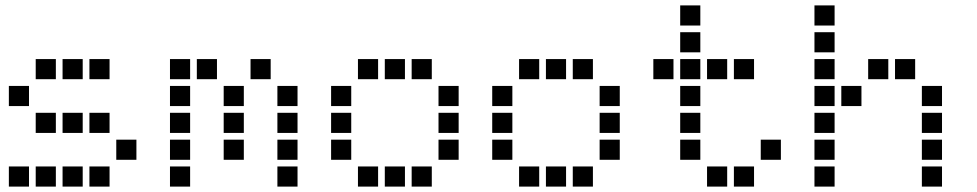

<svg xmlns="http://www.w3.org/2000/svg" viewBox="-20 -708 3640 715"><path d="M114 -488Q113 -488 113 -488Q113 -488 113 -487V-414Q113 -413 113 -413Q113 -413 114 -413H187Q188 -413 188 -413Q188 -413 188 -414V-487Q188 -488 188 -488Q188 -488 187 -488ZM214 -488Q213 -488 213 -488Q213 -488 213 -487V-414Q213 -413 213 -413Q213 -413 214 -413H287Q288 -413 288 -413Q288 -413 288 -414V-487Q288 -488 288 -488Q288 -488 287 -488ZM314 -488Q313 -488 313 -488Q313 -488 313 -487V-414Q313 -413 313 -413Q313 -413 314 -413H387Q388 -413 388 -413Q388 -413 388 -414V-487Q388 -488 388 -488Q388 -488 387 -488ZM14 -388Q13 -388 13 -388Q13 -388 13 -387V-314Q13 -313 13 -313Q13 -313 14 -313H87Q88 -313 88 -313Q88 -313 88 -314V-387Q88 -388 88 -388Q88 -388 87 -388ZM114 -288Q113 -288 113 -288Q113 -288 113 -287V-214Q113 -213 113 -213Q113 -213 114 -213H187Q188 -213 188 -213Q188 -213 188 -214V-287Q188 -288 188 -288Q188 -288 187 -288ZM214 -288Q213 -288 213 -288Q213 -288 213 -287V-214Q213 -213 213 -213Q213 -213 214 -213H287Q288 -213 288 -213Q288 -213 288 -214V-287Q288 -288 288 -288Q288 -288 287 -288ZM314 -288Q313 -288 313 -288Q313 -288 313 -287V-214Q313 -213 313 -213Q313 -213 314 -213H387Q388 -213 388 -213Q388 -213 388 -214V-287Q388 -288 388 -288Q388 -288 387 -288ZM414 -188Q413 -188 413 -188Q413 -188 413 -187V-114Q413 -113 413 -113Q413 -113 414 -113H487Q488 -113 488 -113Q488 -113 488 -114V-187Q488 -188 488 -188Q488 -188 487 -188ZM14 -88Q13 -88 13 -88Q13 -88 13 -87V-14Q13 -13 13 -13Q13 -13 14 -13H87Q88 -13 88 -13Q88 -13 88 -14V-87Q88 -88 88 -88Q88 -88 87 -88ZM114 -88Q113 -88 113 -88Q113 -88 113 -87V-14Q113 -13 113 -13Q113 -13 114 -13H187Q188 -13 188 -13Q188 -13 188 -14V-87Q188 -88 188 -88Q188 -88 187 -88ZM214 -88Q213 -88 213 -88Q213 -88 213 -87V-14Q213 -13 213 -13Q213 -13 214 -13H287Q288 -13 288 -13Q288 -13 288 -14V-87Q288 -88 288 -88Q288 -88 287 -88ZM314 -88Q313 -88 313 -88Q313 -88 313 -87V-14Q313 -13 313 -13Q313 -13 314 -13H387Q388 -13 388 -13Q388 -13 388 -14V-87Q388 -88 388 -88Q388 -88 387 -88Z M614 -488Q613 -488 613 -488Q613 -488 613 -487V-414Q613 -413 613 -413Q613 -413 614 -413H687Q688 -413 688 -413Q688 -413 688 -414V-487Q688 -488 688 -488Q688 -488 687 -488ZM714 -488Q713 -488 713 -488Q713 -488 713 -487V-414Q713 -413 713 -413Q713 -413 714 -413H787Q788 -413 788 -413Q788 -413 788 -414V-487Q788 -488 788 -488Q788 -488 787 -488ZM914 -488Q913 -488 913 -488Q913 -488 913 -487V-414Q913 -413 913 -413Q913 -413 914 -413H987Q988 -413 988 -413Q988 -413 988 -414V-487Q988 -488 988 -488Q988 -488 987 -488ZM614 -388Q613 -388 613 -388Q613 -388 613 -387V-314Q613 -313 613 -313Q613 -313 614 -313H687Q688 -313 688 -313Q688 -313 688 -314V-387Q688 -388 688 -388Q688 -388 687 -388ZM814 -388Q813 -388 813 -388Q813 -388 813 -387V-314Q813 -313 813 -313Q813 -313 814 -313H887Q888 -313 888 -313Q888 -313 888 -314V-387Q888 -388 888 -388Q888 -388 887 -388ZM1014 -388Q1013 -388 1013 -388Q1013 -388 1013 -387V-314Q1013 -313 1013 -313Q1013 -313 1014 -313H1087Q1088 -313 1088 -313Q1088 -313 1088 -314V-387Q1088 -388 1088 -388Q1088 -388 1087 -388ZM614 -288Q613 -288 613 -288Q613 -288 613 -287V-214Q613 -213 613 -213Q613 -213 614 -213H687Q688 -213 688 -213Q688 -213 688 -214V-287Q688 -288 688 -288Q688 -288 687 -288ZM814 -288Q813 -288 813 -288Q813 -288 813 -287V-214Q813 -213 813 -213Q813 -213 814 -213H887Q888 -213 888 -213Q888 -213 888 -214V-287Q888 -288 888 -288Q888 -288 887 -288ZM1014 -288Q1013 -288 1013 -288Q1013 -288 1013 -287V-214Q1013 -213 1013 -213Q1013 -213 1014 -213H1087Q1088 -213 1088 -213Q1088 -213 1088 -214V-287Q1088 -288 1088 -288Q1088 -288 1087 -288ZM614 -188Q613 -188 613 -188Q613 -188 613 -187V-114Q613 -113 613 -113Q613 -113 614 -113H687Q688 -113 688 -113Q688 -113 688 -114V-187Q688 -188 688 -188Q688 -188 687 -188ZM814 -188Q813 -188 813 -188Q813 -188 813 -187V-114Q813 -113 813 -113Q813 -113 814 -113H887Q888 -113 888 -113Q888 -113 888 -114V-187Q888 -188 888 -188Q888 -188 887 -188ZM1014 -188Q1013 -188 1013 -188Q1013 -188 1013 -187V-114Q1013 -113 1013 -113Q1013 -113 1014 -113H1087Q1088 -113 1088 -113Q1088 -113 1088 -114V-187Q1088 -188 1088 -188Q1088 -188 1087 -188ZM614 -88Q613 -88 613 -88Q613 -88 613 -87V-14Q613 -13 613 -13Q613 -13 614 -13H687Q688 -13 688 -13Q688 -13 688 -14V-87Q688 -88 688 -88Q688 -88 687 -88ZM1014 -88Q1013 -88 1013 -88Q1013 -88 1013 -87V-14Q1013 -13 1013 -13Q1013 -13 1014 -13H1087Q1088 -13 1088 -13Q1088 -13 1088 -14V-87Q1088 -88 1088 -88Q1088 -88 1087 -88Z M1314 -488Q1313 -488 1313 -488Q1313 -488 1313 -487V-414Q1313 -413 1313 -413Q1313 -413 1314 -413H1387Q1388 -413 1388 -413Q1388 -413 1388 -414V-487Q1388 -488 1388 -488Q1388 -488 1387 -488ZM1414 -488Q1413 -488 1413 -488Q1413 -488 1413 -487V-414Q1413 -413 1413 -413Q1413 -413 1414 -413H1487Q1488 -413 1488 -413Q1488 -413 1488 -414V-487Q1488 -488 1488 -488Q1488 -488 1487 -488ZM1514 -488Q1513 -488 1513 -488Q1513 -488 1513 -487V-414Q1513 -413 1513 -413Q1513 -413 1514 -413H1587Q1588 -413 1588 -413Q1588 -413 1588 -414V-487Q1588 -488 1588 -488Q1588 -488 1587 -488ZM1214 -388Q1213 -388 1213 -388Q1213 -388 1213 -387V-314Q1213 -313 1213 -313Q1213 -313 1214 -313H1287Q1288 -313 1288 -313Q1288 -313 1288 -314V-387Q1288 -388 1288 -388Q1288 -388 1287 -388ZM1614 -388Q1613 -388 1613 -388Q1613 -388 1613 -387V-314Q1613 -313 1613 -313Q1613 -313 1614 -313H1687Q1688 -313 1688 -313Q1688 -313 1688 -314V-387Q1688 -388 1688 -388Q1688 -388 1687 -388ZM1214 -288Q1213 -288 1213 -288Q1213 -288 1213 -287V-214Q1213 -213 1213 -213Q1213 -213 1214 -213H1287Q1288 -213 1288 -213Q1288 -213 1288 -214V-287Q1288 -288 1288 -288Q1288 -288 1287 -288ZM1614 -288Q1613 -288 1613 -288Q1613 -288 1613 -287V-214Q1613 -213 1613 -213Q1613 -213 1614 -213H1687Q1688 -213 1688 -213Q1688 -213 1688 -214V-287Q1688 -288 1688 -288Q1688 -288 1687 -288ZM1214 -188Q1213 -188 1213 -188Q1213 -188 1213 -187V-114Q1213 -113 1213 -113Q1213 -113 1214 -113H1287Q1288 -113 1288 -113Q1288 -113 1288 -114V-187Q1288 -188 1288 -188Q1288 -188 1287 -188ZM1614 -188Q1613 -188 1613 -188Q1613 -188 1613 -187V-114Q1613 -113 1613 -113Q1613 -113 1614 -113H1687Q1688 -113 1688 -113Q1688 -113 1688 -114V-187Q1688 -188 1688 -188Q1688 -188 1687 -188ZM1314 -88Q1313 -88 1313 -88Q1313 -88 1313 -87V-14Q1313 -13 1313 -13Q1313 -13 1314 -13H1387Q1388 -13 1388 -13Q1388 -13 1388 -14V-87Q1388 -88 1388 -88Q1388 -88 1387 -88ZM1414 -88Q1413 -88 1413 -88Q1413 -88 1413 -87V-14Q1413 -13 1413 -13Q1413 -13 1414 -13H1487Q1488 -13 1488 -13Q1488 -13 1488 -14V-87Q1488 -88 1488 -88Q1488 -88 1487 -88ZM1514 -88Q1513 -88 1513 -88Q1513 -88 1513 -87V-14Q1513 -13 1513 -13Q1513 -13 1514 -13H1587Q1588 -13 1588 -13Q1588 -13 1588 -14V-87Q1588 -88 1588 -88Q1588 -88 1587 -88Z M1914 -488Q1913 -488 1913 -488Q1913 -488 1913 -487V-414Q1913 -413 1913 -413Q1913 -413 1914 -413H1987Q1988 -413 1988 -413Q1988 -413 1988 -414V-487Q1988 -488 1988 -488Q1988 -488 1987 -488ZM2014 -488Q2013 -488 2013 -488Q2013 -488 2013 -487V-414Q2013 -413 2013 -413Q2013 -413 2014 -413H2087Q2088 -413 2088 -413Q2088 -413 2088 -414V-487Q2088 -488 2088 -488Q2088 -488 2087 -488ZM2114 -488Q2113 -488 2113 -488Q2113 -488 2113 -487V-414Q2113 -413 2113 -413Q2113 -413 2114 -413H2187Q2188 -413 2188 -413Q2188 -413 2188 -414V-487Q2188 -488 2188 -488Q2188 -488 2187 -488ZM1814 -388Q1813 -388 1813 -388Q1813 -388 1813 -387V-314Q1813 -313 1813 -313Q1813 -313 1814 -313H1887Q1888 -313 1888 -313Q1888 -313 1888 -314V-387Q1888 -388 1888 -388Q1888 -388 1887 -388ZM2214 -388Q2213 -388 2213 -388Q2213 -388 2213 -387V-314Q2213 -313 2213 -313Q2213 -313 2214 -313H2287Q2288 -313 2288 -313Q2288 -313 2288 -314V-387Q2288 -388 2288 -388Q2288 -388 2287 -388ZM1814 -288Q1813 -288 1813 -288Q1813 -288 1813 -287V-214Q1813 -213 1813 -213Q1813 -213 1814 -213H1887Q1888 -213 1888 -213Q1888 -213 1888 -214V-287Q1888 -288 1888 -288Q1888 -288 1887 -288ZM2214 -288Q2213 -288 2213 -288Q2213 -288 2213 -287V-214Q2213 -213 2213 -213Q2213 -213 2214 -213H2287Q2288 -213 2288 -213Q2288 -213 2288 -214V-287Q2288 -288 2288 -288Q2288 -288 2287 -288ZM1814 -188Q1813 -188 1813 -188Q1813 -188 1813 -187V-114Q1813 -113 1813 -113Q1813 -113 1814 -113H1887Q1888 -113 1888 -113Q1888 -113 1888 -114V-187Q1888 -188 1888 -188Q1888 -188 1887 -188ZM2214 -188Q2213 -188 2213 -188Q2213 -188 2213 -187V-114Q2213 -113 2213 -113Q2213 -113 2214 -113H2287Q2288 -113 2288 -113Q2288 -113 2288 -114V-187Q2288 -188 2288 -188Q2288 -188 2287 -188ZM1914 -88Q1913 -88 1913 -88Q1913 -88 1913 -87V-14Q1913 -13 1913 -13Q1913 -13 1914 -13H1987Q1988 -13 1988 -13Q1988 -13 1988 -14V-87Q1988 -88 1988 -88Q1988 -88 1987 -88ZM2014 -88Q2013 -88 2013 -88Q2013 -88 2013 -87V-14Q2013 -13 2013 -13Q2013 -13 2014 -13H2087Q2088 -13 2088 -13Q2088 -13 2088 -14V-87Q2088 -88 2088 -88Q2088 -88 2087 -88ZM2114 -88Q2113 -88 2113 -88Q2113 -88 2113 -87V-14Q2113 -13 2113 -13Q2113 -13 2114 -13H2187Q2188 -13 2188 -13Q2188 -13 2188 -14V-87Q2188 -88 2188 -88Q2188 -88 2187 -88Z M2514 -688Q2513 -688 2513 -688Q2513 -688 2513 -687V-614Q2513 -613 2513 -613Q2513 -613 2514 -613H2587Q2588 -613 2588 -613Q2588 -613 2588 -614V-687Q2588 -688 2588 -688Q2588 -688 2587 -688ZM2514 -588Q2513 -588 2513 -588Q2513 -588 2513 -587V-514Q2513 -513 2513 -513Q2513 -513 2514 -513H2587Q2588 -513 2588 -513Q2588 -513 2588 -514V-587Q2588 -588 2588 -588Q2588 -588 2587 -588ZM2414 -488Q2413 -488 2413 -488Q2413 -488 2413 -487V-414Q2413 -413 2413 -413Q2413 -413 2414 -413H2487Q2488 -413 2488 -413Q2488 -413 2488 -414V-487Q2488 -488 2488 -488Q2488 -488 2487 -488ZM2514 -488Q2513 -488 2513 -488Q2513 -488 2513 -487V-414Q2513 -413 2513 -413Q2513 -413 2514 -413H2587Q2588 -413 2588 -413Q2588 -413 2588 -414V-487Q2588 -488 2588 -488Q2588 -488 2587 -488ZM2614 -488Q2613 -488 2613 -488Q2613 -488 2613 -487V-414Q2613 -413 2613 -413Q2613 -413 2614 -413H2687Q2688 -413 2688 -413Q2688 -413 2688 -414V-487Q2688 -488 2688 -488Q2688 -488 2687 -488ZM2714 -488Q2713 -488 2713 -488Q2713 -488 2713 -487V-414Q2713 -413 2713 -413Q2713 -413 2714 -413H2787Q2788 -413 2788 -413Q2788 -413 2788 -414V-487Q2788 -488 2788 -488Q2788 -488 2787 -488ZM2514 -388Q2513 -388 2513 -388Q2513 -388 2513 -387V-314Q2513 -313 2513 -313Q2513 -313 2514 -313H2587Q2588 -313 2588 -313Q2588 -313 2588 -314V-387Q2588 -388 2588 -388Q2588 -388 2587 -388ZM2514 -288Q2513 -288 2513 -288Q2513 -288 2513 -287V-214Q2513 -213 2513 -213Q2513 -213 2514 -213H2587Q2588 -213 2588 -213Q2588 -213 2588 -214V-287Q2588 -288 2588 -288Q2588 -288 2587 -288ZM2514 -188Q2513 -188 2513 -188Q2513 -188 2513 -187V-114Q2513 -113 2513 -113Q2513 -113 2514 -113H2587Q2588 -113 2588 -113Q2588 -113 2588 -114V-187Q2588 -188 2588 -188Q2588 -188 2587 -188ZM2814 -188Q2813 -188 2813 -188Q2813 -188 2813 -187V-114Q2813 -113 2813 -113Q2813 -113 2814 -113H2887Q2888 -113 2888 -113Q2888 -113 2888 -114V-187Q2888 -188 2888 -188Q2888 -188 2887 -188ZM2614 -88Q2613 -88 2613 -88Q2613 -88 2613 -87V-14Q2613 -13 2613 -13Q2613 -13 2614 -13H2687Q2688 -13 2688 -13Q2688 -13 2688 -14V-87Q2688 -88 2688 -88Q2688 -88 2687 -88ZM2714 -88Q2713 -88 2713 -88Q2713 -88 2713 -87V-14Q2713 -13 2713 -13Q2713 -13 2714 -13H2787Q2788 -13 2788 -13Q2788 -13 2788 -14V-87Q2788 -88 2788 -88Q2788 -88 2787 -88Z M3014 -688Q3013 -688 3013 -688Q3013 -688 3013 -687V-614Q3013 -613 3013 -613Q3013 -613 3014 -613H3087Q3088 -613 3088 -613Q3088 -613 3088 -614V-687Q3088 -688 3088 -688Q3088 -688 3087 -688ZM3014 -588Q3013 -588 3013 -588Q3013 -588 3013 -587V-514Q3013 -513 3013 -513Q3013 -513 3014 -513H3087Q3088 -513 3088 -513Q3088 -513 3088 -514V-587Q3088 -588 3088 -588Q3088 -588 3087 -588ZM3014 -488Q3013 -488 3013 -488Q3013 -488 3013 -487V-414Q3013 -413 3013 -413Q3013 -413 3014 -413H3087Q3088 -413 3088 -413Q3088 -413 3088 -414V-487Q3088 -488 3088 -488Q3088 -488 3087 -488ZM3214 -488Q3213 -488 3213 -488Q3213 -488 3213 -487V-414Q3213 -413 3213 -413Q3213 -413 3214 -413H3287Q3288 -413 3288 -413Q3288 -413 3288 -414V-487Q3288 -488 3288 -488Q3288 -488 3287 -488ZM3314 -488Q3313 -488 3313 -488Q3313 -488 3313 -487V-414Q3313 -413 3313 -413Q3313 -413 3314 -413H3387Q3388 -413 3388 -413Q3388 -413 3388 -414V-487Q3388 -488 3388 -488Q3388 -488 3387 -488ZM3014 -388Q3013 -388 3013 -388Q3013 -388 3013 -387V-314Q3013 -313 3013 -313Q3013 -313 3014 -313H3087Q3088 -313 3088 -313Q3088 -313 3088 -314V-387Q3088 -388 3088 -388Q3088 -388 3087 -388ZM3114 -388Q3113 -388 3113 -388Q3113 -388 3113 -387V-314Q3113 -313 3113 -313Q3113 -313 3114 -313H3187Q3188 -313 3188 -313Q3188 -313 3188 -314V-387Q3188 -388 3188 -388Q3188 -388 3187 -388ZM3414 -388Q3413 -388 3413 -388Q3413 -388 3413 -387V-314Q3413 -313 3413 -313Q3413 -313 3414 -313H3487Q3488 -313 3488 -313Q3488 -313 3488 -314V-387Q3488 -388 3488 -388Q3488 -388 3487 -388ZM3014 -288Q3013 -288 3013 -288Q3013 -288 3013 -287V-214Q3013 -213 3013 -213Q3013 -213 3014 -213H3087Q3088 -213 3088 -213Q3088 -213 3088 -214V-287Q3088 -288 3088 -288Q3088 -288 3087 -288ZM3414 -288Q3413 -288 3413 -288Q3413 -288 3413 -287V-214Q3413 -213 3413 -213Q3413 -213 3414 -213H3487Q3488 -213 3488 -213Q3488 -213 3488 -214V-287Q3488 -288 3488 -288Q3488 -288 3487 -288ZM3014 -188Q3013 -188 3013 -188Q3013 -188 3013 -187V-114Q3013 -113 3013 -113Q3013 -113 3014 -113H3087Q3088 -113 3088 -113Q3088 -113 3088 -114V-187Q3088 -188 3088 -188Q3088 -188 3087 -188ZM3414 -188Q3413 -188 3413 -188Q3413 -188 3413 -187V-114Q3413 -113 3413 -113Q3413 -113 3414 -113H3487Q3488 -113 3488 -113Q3488 -113 3488 -114V-187Q3488 -188 3488 -188Q3488 -188 3487 -188ZM3014 -88Q3013 -88 3013 -88Q3013 -88 3013 -87V-14Q3013 -13 3013 -13Q3013 -13 3014 -13H3087Q3088 -13 3088 -13Q3088 -13 3088 -14V-87Q3088 -88 3088 -88Q3088 -88 3087 -88ZM3414 -88Q3413 -88 3413 -88Q3413 -88 3413 -87V-14Q3413 -13 3413 -13Q3413 -13 3414 -13H3487Q3488 -13 3488 -13Q3488 -13 3488 -14V-87Q3488 -88 3488 -88Q3488 -88 3487 -88Z"/></svg>

Font: Doto Black
Style: Bold
Weight: 700
Monospace: yes
Version: Version 1.000